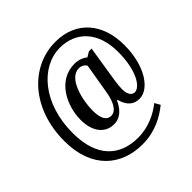

<svg xmlns="http://www.w3.org/2000/svg" viewBox="-215 -898 1224 1224"><g transform="rotate(-45 397.5 -286.0)"><path d="M389 142C504 142 587 95 649 45L628 8C575 50 497 92 399 92C240 92 125 -2 125 -225C125 -493 281 -667 452 -667C594 -667 696 -568 696 -386C696 -219 637 -128 589 -128C569 -128 545 -145 545 -200C545 -217 548 -249 552 -274L591 -520H567L532 -499C516 -514 482 -529 446 -529C290 -529 220 -368 220 -248C220 -133 279 -77 351 -77C412 -77 448 -120 472 -172H477C494 -106 531 -77 581 -77C667 -77 755 -197 755 -389C755 -581 646 -714 458 -714C236 -714 51 -520 51 -226C51 24 201 142 389 142ZM376 -128C340 -128 316 -161 316 -234C316 -329 353 -489 445 -489C467 -489 488 -477 496 -460L460 -248C450 -193 426 -128 376 -128Z"/></g></svg>

Font: Noto Serif Tamil Condensed SemiBold
Style: Italic
Weight: 600
Width: 3
Italic angle: -12°
Designer: Indian Type Foundry, Tom Grace, and the Monotype Design Team
Foundry: Monotype Imaging Inc.
Version: Version 2.003